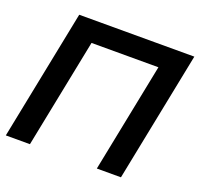

<svg xmlns="http://www.w3.org/2000/svg" viewBox="-122 -833 1008 968"><g transform="rotate(20 382.0 -349.0)"><path d="M3.9 0 143.6 -698.2H761.2L621.6 0H492.2L609.4 -585.9H250.5L133.3 0Z"/></g></svg>

Font: Sansation
Style: Bold Italic
Weight: 700
Designer: Bernd Montag
Version: Version 1.301